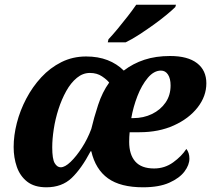

<svg xmlns="http://www.w3.org/2000/svg" viewBox="-20 -786 897 816"><path d="M177 10Q126 10 95.5 -14Q65 -38 51.5 -77Q38 -116 38 -161Q38 -210 51.5 -263Q65 -316 91.5 -366.5Q118 -417 155.5 -457.5Q193 -498 241 -522Q289 -546 346 -546Q397 -546 437 -530.5Q477 -515 506 -486Q545 -516 593.5 -532Q642 -548 703 -548Q778 -548 817.5 -517.5Q857 -487 857 -432Q857 -377 820 -329.5Q783 -282 719 -253Q655 -224 573 -224H531Q530 -214 529.5 -204Q529 -194 529 -183Q529 -129 555 -99.5Q581 -70 635 -70Q680 -70 716 -96Q752 -122 772 -153Q785 -137 785 -112Q785 -85 764 -57Q743 -29 699.5 -9.5Q656 10 588 10Q492 10 439 -28Q386 -66 368 -143H365Q326 -69 284.5 -29.5Q243 10 177 10ZM546 -284Q590 -284 626 -301.5Q662 -319 683.5 -350Q705 -381 705 -423Q705 -452 694 -469Q683 -486 664 -486Q634 -486 608 -455Q582 -424 564 -377.5Q546 -331 538 -284ZM238 -75Q256 -75 280 -98Q304 -121 328 -158Q352 -195 368 -238Q379 -285 397 -340Q415 -395 444 -435Q435 -447 413.5 -461.5Q392 -476 362 -476Q332 -476 306.5 -455Q281 -434 261.5 -399Q242 -364 228.5 -322Q215 -280 208.5 -237.5Q202 -195 202 -160Q202 -110 212.5 -92.5Q223 -75 238 -75ZM438 -606 441 -619Q459 -638 480.5 -664Q502 -690 523 -717Q544 -744 559 -766H728L725 -756Q713 -744 689 -724Q665 -704 634.5 -682Q604 -660 572.5 -639.5Q541 -619 514 -606Z"/></svg>

Font: Noto Serif SemiCondensed ExtraBold
Style: Italic
Weight: 800
Width: 4
Italic angle: -12°
Designer: Monotype Design Team
Foundry: Monotype Imaging Inc.
Version: Version 2.014; ttfautohint (v1.8.4.7-5d5b)